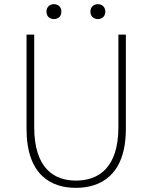

<svg xmlns="http://www.w3.org/2000/svg" viewBox="-20 -893 734 926"><path d="M346 13C464 13 587 -47 587 -272V-726H551V-280C551 -81 453 -22 346 -22C241 -22 145 -81 145 -280V-726H108V-272C108 -47 228 13 346 13ZM240 -801C261 -801 276 -814 276 -837C276 -859 261 -873 240 -873C220 -873 204 -859 204 -837C204 -814 220 -801 240 -801ZM452 -801C472 -801 488 -814 488 -837C488 -859 472 -873 452 -873C432 -873 416 -859 416 -837C416 -814 432 -801 452 -801Z"/></svg>

Font: Source Han Sans JP VF
Style: Regular
Weight: 250
Designer: Ryoko NISHIZUKA 西塚涼子 (kana, bopomofo & ideographs); Paul D. Hunt (Latin, Greek & Cyrillic); Sandoll Communications 산돌커뮤니
Foundry: Adobe
Version: Version 2.004;hotconv 1.0.118;makeotfexe 2.5.65603